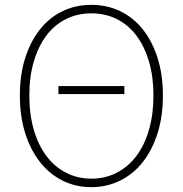

<svg xmlns="http://www.w3.org/2000/svg" viewBox="-20 -759 754 792"><path d="M221 -404H493V-371H221ZM357 13Q292 13 238 -14Q184 -41 145 -90.5Q106 -140 84 -209.5Q62 -279 62 -365Q62 -451 84 -520Q106 -589 145 -638Q184 -687 238 -713Q292 -739 357 -739Q421 -739 475.5 -713Q530 -687 569 -638Q608 -589 630 -520Q652 -451 652 -365Q652 -279 630 -209.5Q608 -140 569 -90.5Q530 -41 475.5 -14Q421 13 357 13ZM357 -22Q414 -22 461.5 -46.5Q509 -71 542.5 -115.5Q576 -160 594.5 -223.5Q613 -287 613 -365Q613 -443 594.5 -505.5Q576 -568 542.5 -612.5Q509 -657 461.5 -680.5Q414 -704 357 -704Q300 -704 252.5 -680.5Q205 -657 171.5 -612.5Q138 -568 119.5 -505.5Q101 -443 101 -365Q101 -287 119.5 -223.5Q138 -160 171.5 -115.5Q205 -71 252.5 -46.5Q300 -22 357 -22Z"/></svg>

Font: SpoqaHanSansJP-Thin
Style: Regular
Weight: 250
Designer: [Source Han Sans]
Ryoko NISHIZUKA  (kana & ideographs); Paul D. Hunt (Latin, Greek & Cyrillic); Wenlong ZHANG  (bopomofo
Foundry: Spoqa (http://bi.spoqa.com)
Version: Version 1.002.20150607